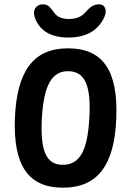

<svg xmlns="http://www.w3.org/2000/svg" viewBox="-20 -822 615 890"><path d="M272 48C432 48 511 -56 519 -274C528 -495 457 -598 295 -598C136 -598 58 -494 49 -274C41 -55 111 48 272 48ZM142 -739C161 -687 207 -648 296 -648C380 -648 430 -680 459 -733C481 -773 467 -802 440 -802C409 -802 394 -785 371 -760C357 -745 334 -734 299 -734C269 -734 249 -743 236 -757C214 -783 209 -802 178 -802C150 -802 128 -778 142 -739ZM174 -274C183 -425 219 -492 295 -492C374 -492 403 -426 394 -274C386 -124 350 -58 271 -58C194 -58 166 -123 174 -274Z"/></svg>

Font: 寒蝉团圆体 Round
Style: Regular
Weight: 500
Designer: 寒蝉字型
Version: Version 2.700;Glyphs 3.1.1 (3135)